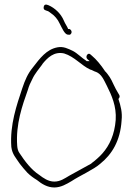

<svg xmlns="http://www.w3.org/2000/svg" viewBox="-20 -838 595 848"><path d="M30 -189C34 -156 51 -140 68 -114C78 -101 89 -88 101 -75C113 -63 128 -52 143 -43C165 -25 190 -10 220 -10C249 -10 274 -25 296 -38C332 -62 394 -89 423 -115C475 -157 511 -216 517 -305V-306C521 -341 513 -371 503 -401C508 -406 510 -412 507 -418L500 -430C495 -438 488 -451 481 -466C469 -493 461 -504 446 -522C446 -522 449 -518 443 -524V-525C426 -551 404 -577 387 -591L379 -598C368 -608 355 -587 366 -577L376 -568H362V-569C341 -582 323 -602 302 -613C281 -623 260 -634 234 -629C185 -620 156 -580 125 -540C103 -513 91 -486 78 -447C54 -374 23 -287 30 -189ZM56 -194C49 -290 79 -373 103 -441C108 -459 115 -474 122 -487C134 -514 153 -534 167 -554V-555C189 -582 218 -612 263 -602C309 -588 339 -549 378 -531C387 -529 395 -523 402 -521H403C429 -511 439 -484 452 -459C473 -417 495 -369 491 -308C486 -244 464 -196 432 -160C422 -148 396 -125 384 -117V-116C370 -108 301 -70 286 -62C267 -51 247 -36 220 -36C193 -36 171 -52 154 -65C118 -88 89 -127 66 -162C60 -170 57 -181 56 -194ZM103 -441C103 -441 103 -440 103 -440C103 -440 103 -441 103 -441ZM122 -487C122 -487 121 -487 121 -487C121 -487 122 -487 122 -487ZM173 -807C171 -794 180 -793 188 -790C194 -789 199 -784 206 -779C221 -769 235 -753 244 -733C254 -714 265 -687 279 -685C286 -684 289 -684 292 -687C301 -696 294 -708 286 -710H281C276 -723 268 -732 262 -747C249 -778 222 -803 194 -815C184 -819 175 -820 173 -807ZM194 -815ZM244 -734C244 -734 244 -733 244 -733C244 -733 244 -734 244 -734ZM500 -431C500 -431 500 -430 500 -430C500 -430 500 -431 500 -431Z"/></svg>

Font: Stray Cat
Style: LtCn
Weight: 300
Version: Version 1.0